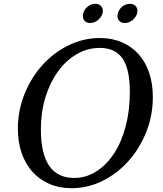

<svg xmlns="http://www.w3.org/2000/svg" viewBox="-20 -980 860 1010"><path d="M505 -780Q569 -780 620.5 -758Q672 -736 708.5 -695.5Q745 -655 764.5 -597.5Q784 -540 784 -469Q784 -373 749.5 -286Q715 -199 656 -133Q597 -67 519.5 -28.5Q442 10 356 10Q292 10 240 -12.5Q188 -35 151 -76Q114 -117 94 -174.5Q74 -232 74 -303Q74 -399 109 -485.5Q144 -572 203 -637.5Q262 -703 340.5 -741.5Q419 -780 505 -780ZM505 -728Q440 -728 383.5 -695Q327 -662 285 -604Q243 -546 219 -468Q195 -390 195 -300Q195 -44 370 -44Q433 -44 486.5 -78Q540 -112 579.5 -172Q619 -232 641 -315Q663 -398 663 -496Q663 -617 624.5 -672.5Q586 -728 505 -728ZM418 -910Q423 -931 441.5 -945.5Q460 -960 481 -960Q499 -960 510 -949.5Q521 -939 521 -923Q521 -910 515 -898.5Q509 -887 499.5 -878Q490 -869 478 -864Q466 -859 454 -859Q437 -859 426.5 -869Q416 -879 416 -895Q416 -904 418 -910ZM600 -910Q605 -931 623.5 -945.5Q642 -960 664 -960Q681 -960 692 -949.5Q703 -939 703 -923Q703 -910 697 -898.5Q691 -887 681.5 -878Q672 -869 660.5 -864Q649 -859 637 -859Q619 -859 608.5 -869Q598 -879 598 -895Q598 -904 600 -910Z"/></svg>

Font: SVN-Libre Baskerville
Style: Italic
Weight: 400
Italic angle: -14°
Designer: Pablo Impallari, Rodrigo Fuenzalida
Foundry: Pablo Impallari, Rodrigo Fuenzalida
Version: Version 1.000; ttfautohint (v1.8.4)